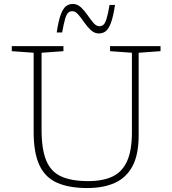

<svg xmlns="http://www.w3.org/2000/svg" viewBox="-20 -940 870 970"><path d="M646.5 -273V-673.5L536 -681.5V-707H791V-681.5L680.5 -673.5V-257Q680.5 -158 648.8 -99.5Q617 -41 559 -15.5Q501 10 421.5 10Q328.5 10 268.2 -16.8Q208 -43.5 179 -105.8Q150 -168 150 -274V-673.5L39.5 -681.5V-707H300.5V-681.5L190 -673.5V-285Q190 -186 213.5 -129.2Q237 -72.5 288.8 -48.8Q340.5 -25 425.5 -25Q499.5 -25 548.5 -48.2Q597.5 -71.5 622 -125.8Q646.5 -180 646.5 -273ZM561 -915Q552 -855 540.2 -824Q528.5 -793 513.8 -782Q499 -771 480 -771Q457 -771 438.8 -788Q420.5 -805 405.2 -827.2Q390 -849.5 375.5 -866.5Q361 -883.5 345.5 -883.5Q333.5 -883.5 325 -876.2Q316.5 -869 309.5 -846.2Q302.5 -823.5 294 -776H266.5Q275.5 -836 287.2 -867Q299 -898 314 -909Q329 -920 347.5 -920Q371 -920 389 -903Q407 -886 422.2 -863.8Q437.5 -841.5 452 -824.5Q466.5 -807.5 482 -807.5Q494 -807.5 502.5 -814.8Q511 -822 518.2 -845Q525.5 -868 533.5 -915Z"/></svg>

Font: Newsreader 6pt ExtraLight
Style: Regular
Weight: 275
Designer: Hugues Gentile
Foundry: Production Type
Version: Version 1.003; ttfautohint (v1.8.3)